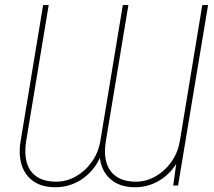

<svg xmlns="http://www.w3.org/2000/svg" viewBox="-20 -748 862 774"><path d="M693.8 -111.3 795.4 -727.5H818.8L697.8 0H678.2ZM704.6 -178.7H720.2Q714.8 -123 686.5 -81.3Q658.2 -39.6 615.7 -16.4Q573.2 6.8 524.9 6.8Q471.2 6.8 436.5 -17.1Q401.9 -41 388.7 -83Q375.5 -125 384.3 -178.7L475.1 -727.5H497.6L406.7 -178.7Q398.4 -129.4 409.2 -92.8Q419.9 -56.2 449.7 -35.9Q479.5 -15.6 528.8 -15.6Q568.8 -15.6 606.2 -36.6Q643.6 -57.6 670.2 -94.5Q696.8 -131.3 704.6 -178.7ZM384.3 -178.7H399.9Q394 -123 365.7 -81.3Q337.4 -39.6 294.9 -16.4Q252.4 6.8 203.6 6.8Q149.4 6.8 115 -17.1Q80.6 -41 67.4 -82.8Q54.2 -124.5 63 -178.7L153.8 -727.5H176.3L85.4 -178.7Q77.6 -129.4 88.1 -92.5Q98.6 -55.7 128.4 -35.6Q158.2 -15.6 207.5 -15.6Q248 -15.6 285.4 -36.6Q322.8 -57.6 349.4 -94.5Q376 -131.3 384.3 -178.7Z"/></svg>

Font: Inter 17pt Thin
Style: Italic
Weight: 250
Italic angle: -9.3988°
Version: Version 4.001;git-66647c0bb